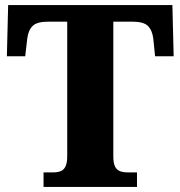

<svg xmlns="http://www.w3.org/2000/svg" viewBox="-20 -734 708 754"><path d="M151 0V-57H188Q205 -57 217.5 -61.5Q230 -66 237 -80Q244 -94 244 -121V-649H170Q125 -649 108 -632Q91 -615 87 -582L79 -513H7L12 -714H657L662 -513H589L582 -582Q578 -615 561 -632Q544 -649 499 -649H425V-120Q425 -93 432 -79.5Q439 -66 452 -61.5Q465 -57 481 -57H518V0Z"/></svg>

Font: Noto Serif Tibetan ExtraBold
Style: Regular
Weight: 800
Version: Version 2.103